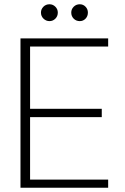

<svg xmlns="http://www.w3.org/2000/svg" viewBox="-20 -880 586 900"><path d="M76 0V-700H487V-662H121V-370H457V-331H121V-38H487V0ZM212 -781Q196 -781 184 -792.5Q172 -804 172 -821Q172 -837 183.5 -848.5Q195 -860 212 -860Q228 -860 239.5 -848.5Q251 -837 251 -821Q251 -804 239.5 -792.5Q228 -781 212 -781ZM354 -781Q337 -781 325.5 -792.5Q314 -804 314 -821Q314 -837 325.5 -848.5Q337 -860 354 -860Q370 -860 381 -848.5Q392 -837 392 -821Q392 -804 381 -792.5Q370 -781 354 -781Z"/></svg>

Font: DM Sans 20pt ExtraLight
Style: Regular
Weight: 250
Version: Version 4.004;gftools[0.9.30]